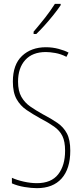

<svg xmlns="http://www.w3.org/2000/svg" viewBox="-20 -970 429 1000"><path d="M346 -185Q346 -91 301 -40.5Q256 10 172 10Q144 10 107.5 4Q71 -2 42 -15V-44Q68 -32 104 -24Q140 -16 172 -16Q247 -16 283 -62Q319 -108 319 -185Q319 -233 305 -261.5Q291 -290 262 -310.5Q233 -331 189 -354Q151 -375 118.5 -397Q86 -419 66.5 -453.5Q47 -488 47 -545Q47 -634 95 -679Q143 -724 219 -724Q253 -724 285 -715.5Q317 -707 337 -696L326 -674Q297 -689 268 -694Q239 -699 219 -699Q149 -699 111.5 -657.5Q74 -616 74 -545Q74 -496 91.5 -465.5Q109 -435 138 -415Q167 -395 201 -376Q247 -352 279 -330Q311 -308 328.5 -275Q346 -242 346 -185ZM296 -943Q280 -919 257.5 -891Q235 -863 212 -837.5Q189 -812 169 -793H155V-805Q189 -845 215 -878Q241 -911 266 -950H296Z"/></svg>

Font: Noto Sans Sinhala UI ExtraCondensed Thin
Style: Regular
Weight: 100
Width: 2
Designer: Jelle Bosma - Monotype Design Team
Foundry: Monotype Imaging Inc.
Version: Version 2.006; ttfautohint (v1.8.4.7-5d5b)